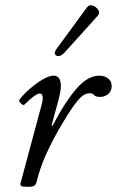

<svg xmlns="http://www.w3.org/2000/svg" viewBox="-20 -708 451 741"><path d="M88 13Q67 13 62.5 10Q58 7 59 0L141 -305Q142 -310 143.5 -316.5Q145 -323 145 -330Q145 -347 133 -347Q117 -347 74 -304Q70 -300 60.5 -309Q51 -318 55 -323Q68 -341 92 -362.5Q116 -384 142.5 -400Q169 -416 187 -416Q215 -416 215 -375Q215 -357 204 -316L179 -224L183 -223Q234 -320 277 -368Q320 -416 363 -416Q383 -416 397 -405.5Q411 -395 411 -375Q411 -357 398 -345.5Q385 -334 366 -334Q348 -334 343.5 -341Q339 -348 325 -348Q303 -348 279.5 -319.5Q256 -291 221 -232Q186 -174 160 -117Q134 -60 120 -2Q118 5 111.5 9Q105 13 88 13ZM228 -504Q216 -492 206 -491.5Q196 -491 192.5 -498.5Q189 -506 198 -519L316 -680Q324 -691 337.5 -686.5Q351 -682 359 -670Q367 -658 358 -648Z"/></svg>

Font: Junicode
Style: Italic
Weight: 400
Italic angle: -11°
Designer: Peter S. Baker
Version: Version 2.100; ttfautohint (v1.8.4)